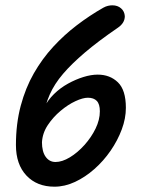

<svg xmlns="http://www.w3.org/2000/svg" viewBox="-20 -702 540 723"><path d="M185 1Q119 1 79.5 -41Q40 -83 40 -156Q40 -236 58 -303.5Q76 -371 107.5 -426Q139 -481 180.5 -526Q222 -571 270 -607.5Q318 -644 369 -673Q378 -678 386.5 -680Q395 -682 403 -682Q423 -682 436 -670.5Q449 -659 450 -641Q450 -615 423 -597Q350 -547 300 -504.5Q250 -462 217.5 -424Q185 -386 167.5 -346.5Q150 -307 143.5 -263.5Q137 -220 138 -167Q138 -131 152 -111.5Q166 -92 189 -92Q214 -92 243 -109.5Q272 -127 298 -156Q324 -185 340 -218Q356 -251 356 -283Q356 -310 344.5 -322Q333 -334 311 -334Q292 -334 264 -321Q236 -308 208 -284.5Q180 -261 160 -231Q140 -201 138 -166L132 -238Q132 -269 146 -297Q160 -325 183.5 -348Q207 -371 236 -387Q265 -403 294 -412Q323 -421 348 -421Q394 -421 424 -392Q454 -363 454 -296Q454 -256 438.5 -214.5Q423 -173 396.5 -134.5Q370 -96 335.5 -65.5Q301 -35 262.5 -17Q224 1 185 1Z"/></svg>

Font: Edu VIC WA NT Beginner SemiBold
Style: Regular
Weight: 600
Designer: Tina and Corey Anderson
Foundry: Google for Education
Version: Version 1.003